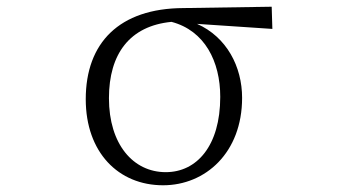

<svg xmlns="http://www.w3.org/2000/svg" viewBox="-20 -537 1040 571"><path d="M465 14C591 14 700 -83 700 -246C700 -339 654 -427 566 -466L790 -451L788 -517L525 -513C335 -512 235 -410 235 -242C235 -84 332 14 465 14ZM304 -245C304 -377 366 -460 490 -472C589 -446 635 -354 635 -249C635 -103 565 -25 473 -25C376 -25 304 -108 304 -245Z"/></svg>

Font: Kiri Minchoo Light
Style: Regular
Weight: 300
Designer: Ryoko NISHIZUKA 西塚涼子 (kana & ideographs); Frank Grießhammer (Latin, Greek & Cyrillic);
akenotsuki.com/eyeben/fonts/ (U+
Foundry: Adobe
akenotsuki.com/eyeben/fonts/
Version: Version 4.002;hotconv 1.0.119;makeotfexe 2.5.65604